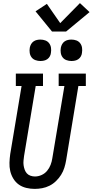

<svg xmlns="http://www.w3.org/2000/svg" viewBox="-20 -1209 597 1237"><path d="M203 8Q176 8 149 1.5Q122 -5 101 -20Q80 -35 66 -58Q52 -81 46 -107Q40 -133 41 -161Q42 -189 46 -217L119 -655H82V-735H257V-655H210L135 -204Q133 -189 131.5 -174Q130 -159 132 -144.5Q134 -130 139 -116Q144 -102 153 -92Q162 -82 176 -77Q190 -72 205 -72Q227 -72 248 -81.5Q269 -91 283.5 -108.5Q298 -126 306 -147Q314 -168 317 -189L395 -655H358V-735H533V-655H485L406 -176Q402 -152 394.5 -128Q387 -104 373.5 -82.5Q360 -61 341 -42.5Q322 -24 299 -12.5Q276 -1 251.5 3.5Q227 8 203 8ZM440 -816Q424 -816 408.5 -821.5Q393 -827 383.5 -839.5Q374 -852 371.5 -868.5Q369 -885 372 -902Q374 -913 380 -924Q386 -935 396 -942Q406 -949 417.5 -951.5Q429 -954 440 -954Q457 -954 472 -948.5Q487 -943 496.5 -930.5Q506 -918 508.5 -901.5Q511 -885 508 -868Q507 -857 501 -846Q495 -835 485 -828Q475 -821 463.5 -818.5Q452 -816 440 -816ZM240 -816Q224 -816 208.5 -821.5Q193 -827 183.5 -839.5Q174 -852 171.5 -868.5Q169 -885 172 -902Q174 -913 180 -924Q186 -935 196 -942Q206 -949 217.5 -951.5Q229 -954 240 -954Q257 -954 272 -948.5Q287 -943 296.5 -930.5Q306 -918 308.5 -901.5Q311 -885 308 -868Q307 -857 301 -846Q295 -835 285 -828Q275 -821 263.5 -818.5Q252 -816 240 -816ZM315 -1006 209 -1136 282 -1184 368 -1060 495 -1189 557 -1131 406 -1006Z"/></svg>

Font: Iosevka Slab Medium Oblique
Style: Regular
Weight: 500
Italic angle: -9°
Monospace: yes
Designer: Belleve Invis
Foundry: Belleve Invis
Version: Version 11.1.1; ttfautohint (v1.8.3)